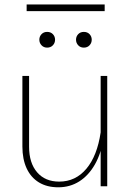

<svg xmlns="http://www.w3.org/2000/svg" viewBox="-20 -816 575 841"><path d="M438.5 -796.4H96.7V-767.1H438.5ZM152.3 -642.1Q152.3 -627.9 161.9 -617.7Q171.4 -607.4 186.5 -607.4Q202.1 -607.4 211.7 -617.7Q221.2 -627.9 221.2 -642.1Q221.2 -656.2 211.7 -666.3Q202.1 -676.3 186.5 -676.3Q171.4 -676.3 161.9 -666.3Q152.3 -656.2 152.3 -642.1ZM313 -642.1Q313 -627.9 322.5 -617.7Q332 -607.4 347.2 -607.4Q362.8 -607.4 372.3 -617.7Q381.8 -627.9 381.8 -642.1Q381.8 -656.2 372.3 -666.3Q362.8 -676.3 347.2 -676.3Q332 -676.3 322.5 -666.3Q313 -656.2 313 -642.1ZM420.9 -483.4V-151.4V0H449.7V-483.4ZM78.1 -174.3Q78.1 -118.7 96.7 -78.6Q115.2 -38.6 150.4 -17.1Q185.5 4.4 235.4 4.4Q286.6 4.4 327.4 -21.5Q368.2 -47.4 395.8 -95.9Q423.3 -144.5 434.1 -212.4L420.9 -236.3Q405.8 -133.3 358.4 -76.9Q311 -20.5 239.3 -20.5Q177.7 -20.5 142.6 -61.3Q107.4 -102.1 107.4 -173.3V-483.4H78.1Z"/></svg>

Font: Estedad-FD-VF Thin
Style: Regular
Weight: 100
Designer: Amin Abedi
Version: Version 5.0